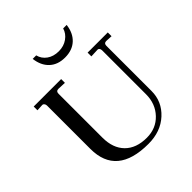

<svg xmlns="http://www.w3.org/2000/svg" viewBox="-216 -932 1083 1083"><g transform="rotate(-45 325.5 -390.5)"><path d="M344 10Q92 10 92 -202V-548Q92 -557 86.5 -563.5Q81 -570 73 -569L35 -567V-597H254V-567L205 -569H203Q185 -569 185 -549V-199Q185 -115 231.5 -68Q278 -21 362 -21Q436 -21 484 -71.5Q532 -122 532 -198V-548Q532 -558 527 -564Q522 -570 514 -569L465 -567V-597H626V-567L587 -569H585Q567 -569 567 -549V-189Q567 -105 504.5 -47.5Q442 10 344 10ZM221 -791H249Q257 -758 285.5 -737.5Q314 -717 356 -717Q396 -717 425.5 -738Q455 -759 464 -791H492Q485 -733 449.5 -700Q414 -667 356 -667Q298 -667 263 -700Q228 -733 221 -791Z"/></g></svg>

Font: UnnaRegular
Style: Regular
Weight: 400
Designer: Jorge de Buen Unna
Foundry: Omnibus-Type
Version: Version 2.008;hotconv 1.0.109;makeotfexe 2.5.65596